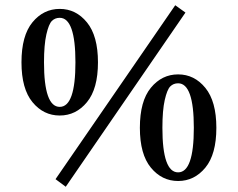

<svg xmlns="http://www.w3.org/2000/svg" viewBox="-20 -684 907 733"><path d="M231 29 192 0 649 -664 688 -636ZM148 -446Q148 -276 208 -276Q268 -276 268 -446Q268 -616 208 -616Q190 -616 178 -604Q166 -592 157 -552.5Q148 -513 148 -446ZM62 -446Q62 -548 104 -599Q146 -650 208 -650Q270 -650 312 -598.5Q354 -547 354 -446Q354 -345 312 -294Q270 -243 208 -243Q146 -243 104 -294Q62 -345 62 -446ZM600 -196Q600 -26 660 -26Q720 -26 720 -196Q720 -366 660 -366Q642 -366 630 -354Q618 -342 609 -302.5Q600 -263 600 -196ZM514 -196Q514 -298 556 -349Q598 -400 660 -400Q722 -400 764 -348.5Q806 -297 806 -196Q806 -95 764 -44Q722 7 660 7Q598 7 556 -44Q514 -95 514 -196Z"/></svg>

Font: TypoPRO Source Serif Pro
Style: Regular
Weight: 600
Designer: Frank Grießhammer
Foundry: Adobe Systems Incorporated
Version: Version 1.017;PS 1.0;hotconv 1.0.79;makeotf.lib2.5.61930